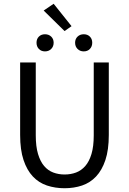

<svg xmlns="http://www.w3.org/2000/svg" viewBox="-20 -988 685 1020"><path d="M323 12Q273 12 229.5 -2.5Q186 -17 154.5 -50.5Q123 -84 105 -138Q87 -192 87 -271V-656H170V-269Q170 -210 182 -170Q194 -130 214.5 -106Q235 -82 263 -71.5Q291 -61 323 -61Q356 -61 384 -71.5Q412 -82 433 -106Q454 -130 466 -170Q478 -210 478 -269V-656H558V-271Q558 -192 540 -138Q522 -84 490.5 -50.5Q459 -17 416 -2.5Q373 12 323 12ZM360 -849 323 -823 212 -932 265 -968ZM219 -715Q199 -715 186.5 -728Q174 -741 174 -761Q174 -781 186.5 -793.5Q199 -806 219 -806Q239 -806 252 -793.5Q265 -781 265 -761Q265 -741 252 -728Q239 -715 219 -715ZM425 -715Q405 -715 392 -728Q379 -741 379 -761Q379 -781 392 -793.5Q405 -806 425 -806Q445 -806 457.5 -793.5Q470 -781 470 -761Q470 -741 457.5 -728Q445 -715 425 -715Z"/></svg>

Font: SourceSansPro
Style: Book
Weight: 400
Designer: Paul D. Hunt
Foundry: Adobe Systems Incorporated
Version: Version 2.021;PS 2.000;hotconv 1.0.86;makeotf.lib2.5.63406